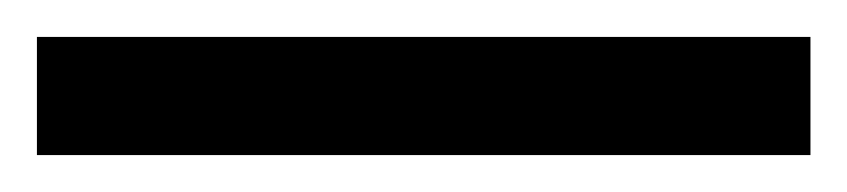

<svg xmlns="http://www.w3.org/2000/svg" viewBox="-22 70 459 104"><path d="M417 154H-2V90H417Z"/></svg>

Font: Noto Sans Display
Style: Regular
Weight: 400
Designer: Monotype Design Team
Foundry: Monotype Imaging Inc.
Version: Version 2.003